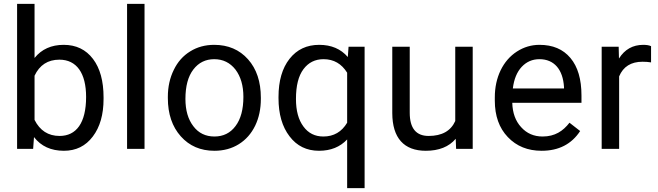

<svg xmlns="http://www.w3.org/2000/svg" viewBox="-20 -770 3402 993"><path d="M515.6 -266.1C515.6 -350.6 497.6 -417 460.9 -465.3C424.3 -513.7 373.5 -538.1 309.6 -538.1C245.6 -538.1 195.3 -515.6 158.7 -470.2V-750H68.4V0H151.4L155.8 -61C192.4 -13.7 243.7 9.8 310.5 9.8C373 9.8 422.9 -14.6 460 -64C497.1 -112.8 515.6 -177.7 515.6 -258.3ZM425.3 -268.6C425.3 -133.8 374.5 -66.9 288.1 -66.9C229.5 -66.9 186.5 -94.7 158.7 -149.9V-378.4C184.6 -433.6 227.5 -461.4 287.1 -461.4C376.5 -461.4 425.3 -391.6 425.3 -268.6Z M727.5 -750H637.2V0H727.5Z M848.1 -262.7C848.1 -180.7 870.6 -114.7 915 -64.9C959.5 -15.1 1017.1 9.8 1088.9 9.8C1136.2 9.8 1178.7 -1.5 1215.3 -24.4C1252 -47.4 1279.8 -79.1 1299.8 -120.1C1319.3 -160.6 1329.1 -207 1329.1 -258.3V-264.6C1329.1 -347.2 1307.1 -413.6 1262.7 -463.4C1218.3 -513.2 1159.7 -538.1 1087.9 -538.1C1041.5 -538.1 1000 -526.9 963.9 -504.4C927.2 -481.9 898.9 -450.2 878.9 -408.7C858.4 -367.2 848.1 -320.8 848.1 -269ZM939 -258.3C939 -324.2 952.6 -375 980 -410.6C1007.3 -446.3 1043.5 -463.9 1087.9 -463.9C1133.3 -463.9 1169.9 -445.8 1197.8 -410.2C1225.1 -374 1238.8 -327.1 1238.8 -269C1238.8 -204.1 1225.1 -153.8 1198.2 -118.2C1171.4 -82 1134.8 -64 1088.9 -64C1043.5 -64 1006.8 -81.5 980 -117.2C952.6 -152.8 939 -199.7 939 -258.3Z M1420.4 -262.2C1420.4 -180.2 1439.5 -114.3 1477.5 -64.9C1515.1 -15.1 1565.9 9.8 1629.9 9.8C1690.4 9.8 1738.8 -9.8 1775.4 -48.8V203.1H1865.7V-528.3H1782.7L1778.8 -475.1C1742.7 -517.1 1693.4 -538.1 1630.9 -538.1C1566.9 -538.1 1515.6 -514.2 1477.5 -465.8C1439.5 -417.5 1420.4 -351.6 1420.4 -268.6ZM1510.7 -258.3C1510.7 -326.2 1523.4 -377.4 1549.3 -412.1C1575.2 -446.8 1609.9 -463.9 1653.3 -463.9C1706.1 -463.9 1746.6 -440.4 1775.4 -394V-135.3C1747.1 -87.9 1706.1 -64 1652.3 -64C1608.9 -64 1574.7 -81.1 1549.3 -115.7C1523.4 -150.4 1510.7 -197.8 1510.7 -258.3Z M2338.9 0H2424.8V-528.3H2334.5V-144C2311.5 -92.8 2265.6 -66.9 2196.8 -66.9C2131.8 -66.9 2099.1 -106.9 2099.1 -187V-528.3H2008.8V-184.6C2009.3 -56.2 2069.3 9.8 2182.1 9.8C2250 9.8 2301.8 -10.7 2336.9 -52.2Z M2781.2 9.8C2869.6 9.8 2936 -24.4 2980.5 -92.3L2925.3 -135.3C2892.1 -92.3 2850.1 -64 2786.1 -64C2741.2 -64 2704.1 -80.1 2675.3 -112.3C2646 -144 2630.9 -186 2629.4 -238.3H2987.3V-275.9C2987.3 -360.4 2968.3 -424.8 2930.2 -470.2C2892.1 -515.6 2838.9 -538.1 2770 -538.1C2728 -538.1 2689 -526.4 2653.3 -503.4C2617.2 -480 2589.4 -447.8 2569.3 -406.7C2549.3 -365.2 2539.1 -318.4 2539.1 -266.1V-249.5C2539.1 -170.9 2561.5 -107.9 2606.4 -61C2651.4 -13.7 2709.5 9.8 2781.2 9.8ZM2770 -463.9C2845.7 -463.9 2891.6 -411.1 2897 -319.3V-312.5H2632.3C2638.2 -360.4 2653.3 -397.5 2678.2 -424.3C2703.1 -450.7 2733.4 -463.9 2770 -463.9Z M3347.2 -531.2C3337.9 -535.6 3324.7 -538.1 3307.1 -538.1C3252.9 -538.1 3210.9 -514.6 3181.2 -467.3L3179.7 -528.3H3091.8V0H3182.1V-375C3203.1 -425.3 3243.7 -450.7 3302.7 -450.7C3318.8 -450.7 3333.5 -449.7 3347.2 -447.3Z"/></svg>

Font: Roboto
Style: Regular
Weight: 400
Designer: Google
Version: Version 2.137; 2017